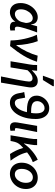

<svg xmlns="http://www.w3.org/2000/svg" viewBox="1377 -2299 1117 3911"><g transform="rotate(90 1935.5 -343.5)"><path d="M42 -204Q42 -298 84 -378.5Q126 -459 193 -506.5Q260 -554 329 -554Q391 -554 431 -522Q471 -490 477 -418H482L515 -541H641Q592 -412 557.5 -296.5Q523 -181 523 -134Q523 -87 567 -87Q579 -87 599 -92L602 3Q572 13 534 13Q483 13 453 -8.5Q423 -30 423 -77V-95H419Q387 -43 335.5 -15Q284 13 230 13Q145 13 93.5 -43.5Q42 -100 42 -204ZM427 -225 448 -314Q444 -388 418.5 -420Q393 -452 350 -452Q308 -452 266 -418.5Q224 -385 197 -329.5Q170 -274 170 -211Q170 -148 197 -118Q224 -88 269 -88Q302 -88 335.5 -107.5Q369 -127 393.5 -159Q418 -191 427 -225Z M688 -536 818 -554Q852 -469 875 -344Q898 -219 899 -118H905Q975 -216 1030 -330.5Q1085 -445 1114 -552L1238 -538Q1192 -395 1115.5 -267Q1039 -139 918 10L804 0Q802 -147 770 -288Q738 -429 688 -536Z M1641 -378Q1641 -411 1623.5 -429.5Q1606 -448 1577 -448Q1538 -448 1500 -425Q1462 -402 1411 -347L1353 0H1228L1292 -385Q1299 -426 1302 -458.5Q1305 -491 1304 -541H1421Q1421 -508 1411 -435H1414Q1475 -497 1523 -525.5Q1571 -554 1630 -554Q1693 -554 1727 -517.5Q1761 -481 1761 -413Q1761 -384 1753 -338L1663 195H1537Q1580 -8 1610.5 -174.5Q1641 -341 1641 -378ZM1604 -882H1731L1739 -868L1610 -659H1522Z M1879 -167Q1872 -213 1867 -235.5Q1862 -258 1854 -278L1969 -297Q1975 -280 1984 -220L1989 -186Q2005 -87 2078 -87Q2136 -87 2186 -148.5Q2236 -210 2265 -334H2229Q2074 -334 2001 -383Q1928 -432 1928 -531Q1928 -594 1962 -653.5Q1996 -713 2054.5 -750.5Q2113 -788 2183 -788Q2249 -788 2298.5 -756Q2348 -724 2376 -662Q2404 -600 2404 -513Q2404 -425 2390 -352Q2369 -245 2324 -162Q2279 -79 2214.5 -33Q2150 13 2074 13Q1992 13 1942.5 -35Q1893 -83 1879 -167ZM2244 -419H2281Q2289 -475 2289 -520Q2289 -609 2259.5 -651Q2230 -693 2183 -693Q2144 -693 2111 -671Q2078 -649 2059 -615Q2040 -581 2040 -545Q2040 -478 2089 -448.5Q2138 -419 2244 -419Z M2471 -92Q2471 -115 2475 -138L2544 -541H2670L2665 -517Q2634 -366 2611.5 -249.5Q2589 -133 2589 -114Q2589 -89 2616 -89Q2629 -89 2640 -92L2645 1Q2612 12 2573 12Q2471 12 2471 -92Z M2812 -541H2936Q2938 -484 2925 -411L2901 -274H2906Q2976 -371 3061.5 -443Q3147 -515 3234 -554L3283 -453Q3191 -422 3084 -337Q3104 -245 3152 -156Q3200 -67 3253 0L3117 11Q3084 -37 3049 -108.5Q3014 -180 2993 -258L2938 -205Q2906 -173 2887.5 -134Q2869 -95 2858 -34L2852 0H2736L2800 -383Q2816 -480 2812 -541Z M3294 -227Q3294 -321 3337.5 -396Q3381 -471 3451.5 -512.5Q3522 -554 3600 -554Q3666 -554 3718 -525.5Q3770 -497 3800 -442.5Q3830 -388 3830 -313Q3830 -219 3786 -144.5Q3742 -70 3671.5 -28.5Q3601 13 3523 13Q3457 13 3405 -15.5Q3353 -44 3323.5 -98Q3294 -152 3294 -227ZM3704 -313Q3704 -383 3674.5 -418.5Q3645 -454 3592 -454Q3546 -454 3506.5 -424Q3467 -394 3443.5 -342Q3420 -290 3420 -227Q3420 -158 3449.5 -122.5Q3479 -87 3532 -87Q3577 -87 3616.5 -117Q3656 -147 3680 -199Q3704 -251 3704 -313Z"/></g></svg>

Font: Nebula Sans Semibold
Style: Regular
Weight: 600
Italic angle: -9°
Designer: Paul D. Hunt for Adobe (as Source Sans)
Foundry: Nebula Entertainment & Broadcasting LLC
Version: Version 1.010